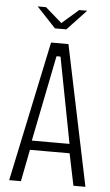

<svg xmlns="http://www.w3.org/2000/svg" viewBox="-55 -810 485 846"><g transform="rotate(5 188.0 -386.5)"><path d="M76.8 -773.5H113.8L187.1 -709.5L260.3 -773.5H295.8L211.6 -683.8H161ZM18.5 0 149.5 -620H226.4L355.7 0H302.6L271.4 -150.8L282.3 -141.1H90.7L99.9 -150.8L70.4 0ZM101.3 -175.5 96 -182.3H278.2L270.7 -175.5L197.8 -554.8L196.1 -562.1H178.9L177.2 -554.8Z"/></g></svg>

Font: Smooch Sans Thin
Style: Regular
Weight: 100
Designer: Robert E. Leuschke
Foundry: Robert E. Leuschke
Version: Version 1.010